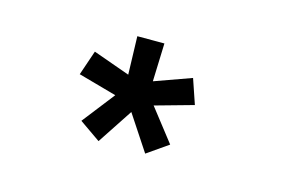

<svg xmlns="http://www.w3.org/2000/svg" viewBox="-50 -904 751 493"><g transform="rotate(15 325.0 -657.0)"><path d="M237 -514 181 -553 248 -639 146 -667.5 168.5 -733.5 266.5 -698.5 263.5 -800H335.5L332 -698.5L429.5 -733.5L452 -667.5L350 -639L417 -553L361 -514L299 -608Z"/></g></svg>

Font: Trispace
Style: Regular
Weight: 400
Designer: Tyler Finck
Foundry: Etcetera Type Company
Version: Version 1.210; ttfautohint (v1.8.3)